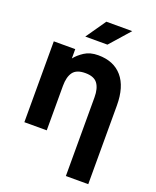

<svg xmlns="http://www.w3.org/2000/svg" viewBox="-168 -820 922 1133"><g transform="rotate(20 292.5 -254.0)"><path d="M386.7 214.8V-279.3Q386.7 -335.4 364.5 -365.5Q342.3 -395.5 287.6 -395.5Q232.4 -395.5 210.4 -365.5Q188.5 -335.4 188.5 -279.3V0H47.9V-507.8H182.6V-449.2Q202.6 -475.1 237.3 -497.8Q272 -520.5 323.2 -520.5Q420.9 -520.5 474.1 -458.5Q527.3 -396.5 527.3 -279.3V214.8ZM352.1 -597.7H212.9L299.8 -722.7H462.4Z"/></g></svg>

Font: Giphurs
Style: Bold
Weight: 700
Version: Version 0.920; ttfautohint (v1.8.4.7-5d5b)